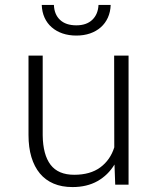

<svg xmlns="http://www.w3.org/2000/svg" viewBox="-20 -756 640 786"><path d="M448.7 -82.5Q422.4 -39.1 379.2 -14.6Q335.9 9.8 276.9 9.8Q232.9 9.8 199.5 -4.4Q166 -18.6 143.3 -45.9Q120.6 -73.2 108.6 -112.8Q96.7 -152.3 96.7 -203.1V-528.3H154.8V-202.1Q155.8 -122.6 187 -81.5Q218.3 -40.5 283.7 -40.5Q349.6 -40.5 390.6 -70.8Q431.6 -101.1 447.8 -152.8L447.3 -528.3H506.3V0H451.7ZM433.1 -735.8Q432.1 -707 421.6 -683.8Q411.1 -660.6 392.6 -644.3Q374 -627.9 348.6 -619.1Q323.2 -610.4 292.5 -610.4Q261.7 -610.4 236.1 -619.1Q210.4 -627.9 191.7 -644.3Q172.9 -660.6 162.4 -683.8Q151.9 -707 150.9 -735.8H200.7Q202.1 -696.8 225.8 -674.6Q249.5 -652.3 292.5 -652.3Q334 -652.3 357.7 -674.8Q381.3 -697.3 383.3 -735.8Z"/></svg>

Font: Roboto Mono Light
Style: Regular
Weight: 300
Designer: Google
Version: Version 2.000985; 2015; ttfautohint (v1.3)